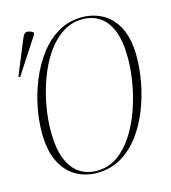

<svg xmlns="http://www.w3.org/2000/svg" viewBox="-110 -814 814 914"><g transform="rotate(-15 297.5 -357.0)"><path d="M257 11Q199 11 152.5 -16Q106 -43 78.5 -99Q51 -155 51 -242Q51 -302 64 -368Q77 -434 103.5 -497.5Q130 -561 169 -612Q208 -663 260 -693.5Q312 -724 378 -724Q431 -724 477.5 -699Q524 -674 552.5 -619Q581 -564 581 -474Q581 -417 569 -351Q557 -285 532 -221Q507 -157 468.5 -104.5Q430 -52 377 -20.5Q324 11 257 11ZM258 1Q315 1 360 -30.5Q405 -62 438.5 -114Q472 -166 494.5 -229.5Q517 -293 528 -358Q539 -423 539 -479Q539 -564 518 -615.5Q497 -667 460.5 -690.5Q424 -714 377 -714Q321 -714 276 -683.5Q231 -653 197 -602.5Q163 -552 140 -489Q117 -426 105.5 -361Q94 -296 94 -238Q94 -152 115.5 -99.5Q137 -47 174 -23Q211 1 258 1ZM20 -525 12 -528 84 -703Q93 -725 108.5 -724.5Q124 -724 138 -712L136 -703Z"/></g></svg>

Font: Noto Serif Display Condensed ExtraLight
Style: Italic
Weight: 200
Width: 3
Italic angle: -12°
Designer: Monotype Design Team
Foundry: Monotype Imaging Inc.
Version: Version 2.009